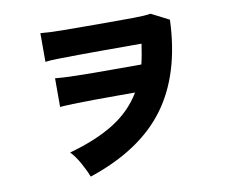

<svg xmlns="http://www.w3.org/2000/svg" viewBox="-80 -834 1161 956"><g transform="rotate(-10 500.0 -356.5)"><path d="M304 17Q292 -15 270 -54.5Q248 -94 224 -119Q361 -157 451.5 -213.5Q542 -270 594 -357H502Q442 -357 383.5 -356.5Q325 -356 279.5 -354.5Q234 -353 214 -351V-496Q249 -492 321 -490.5Q393 -489 502 -489H649Q655 -513 659.5 -538.5Q664 -564 668 -591H469Q409 -591 350.5 -590.5Q292 -590 246.5 -589Q201 -588 181 -585V-730Q216 -726 288 -725Q360 -724 469 -724Q480 -724 491 -724Q502 -724 512 -724Q593 -724 652 -724.5Q711 -725 738 -730L828 -684Q818 -411 692 -240.5Q566 -70 304 17Z"/></g></svg>

Font: Zen Kaku Gothic New Black
Style: Regular
Weight: 900
Designer: Yoshimichi Ohira
Foundry: Positype
Version: Version 1.001